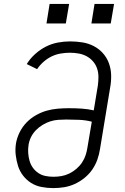

<svg xmlns="http://www.w3.org/2000/svg" viewBox="-20 -955 640 983"><path d="M253 8Q223 8 193.5 2.5Q164 -3 140 -18Q116 -33 98.5 -55.5Q81 -78 72.5 -105Q64 -132 60.5 -161.5Q57 -191 62 -222Q67 -250 80.5 -277.5Q94 -305 115 -327Q136 -349 163 -364.5Q190 -380 218 -388Q246 -396 275 -398.5Q304 -401 332 -401Q365 -401 397 -399Q429 -397 460 -390L481 -517Q484 -539 484 -561.5Q484 -584 477 -604.5Q470 -625 456 -641Q442 -657 423.5 -667Q405 -677 383 -681Q361 -685 338 -685Q315 -685 291 -681Q267 -677 245 -666.5Q223 -656 203.5 -639Q184 -622 170 -601L117 -627Q134 -655 159.5 -678Q185 -701 214.5 -716Q244 -731 275.5 -737Q307 -743 338 -743Q371 -743 402 -738Q433 -733 460 -719Q487 -705 507 -682.5Q527 -660 537.5 -631.5Q548 -603 549 -571Q550 -539 544 -507L492 -192Q488 -165 478.5 -138Q469 -111 452.5 -87Q436 -63 412.5 -44Q389 -25 362.5 -13Q336 -1 308.5 3.5Q281 8 253 8ZM254 -50Q274 -50 294.5 -53.5Q315 -57 334.5 -66.5Q354 -76 371 -90.5Q388 -105 400 -123Q412 -141 418.5 -161Q425 -181 428 -202L450 -332Q419 -340 385.5 -341.5Q352 -343 319 -343Q299 -343 278 -341.5Q257 -340 237 -333.5Q217 -327 198 -315.5Q179 -304 163.5 -288Q148 -272 138.5 -252.5Q129 -233 126 -212Q123 -191 124.5 -170.5Q126 -150 131.5 -131Q137 -112 148.5 -96Q160 -80 176.5 -69Q193 -58 213 -54Q233 -50 254 -50ZM547 -835H448L464 -935H564ZM317 -835H218L234 -935H334Z"/></svg>

Font: Iosevka SS04 Light Extended
Style: Italic
Weight: 300
Width: 7
Italic angle: -9°
Monospace: yes
Designer: Belleve Invis
Foundry: Belleve Invis
Version: Version 19.0.0; ttfautohint (v1.8.4)